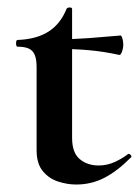

<svg xmlns="http://www.w3.org/2000/svg" viewBox="-20 -482 376 514"><path d="M184 12Q160 12 135.5 4Q111 -4 94.5 -24Q78 -44 78 -80V-302Q78 -323 73 -335Q68 -347 57 -352Q46 -357 27 -357Q23 -357 23 -366Q23 -375 27 -375Q78 -377 110 -397.5Q142 -418 158 -458Q160 -462 166.5 -462Q173 -462 173 -458V-113Q173 -73 193.5 -56Q214 -39 244 -39Q267 -39 287.5 -48.5Q308 -58 322 -69Q325 -72 329.5 -67.5Q334 -63 330 -60Q293 -23 258.5 -5.5Q224 12 184 12ZM299 -335Q258 -344 219.5 -347.5Q181 -351 138 -351V-377Q179 -377 218.5 -380Q258 -383 303 -387Q305 -387 307.5 -379.5Q310 -372 310 -363Q310 -353 306.5 -343.5Q303 -334 299 -335Z"/></svg>

Font: Cormorant Garamond Light
Style: Regular
Weight: 300
Designer: Christian Thalmann (Catharsis Fonts)
Foundry: Catharsis Fonts
Version: Version 4.001